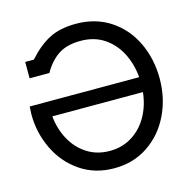

<svg xmlns="http://www.w3.org/2000/svg" viewBox="-111 -863 978 986"><g transform="rotate(-15 378.0 -370.0)"><path d="M721 -371Q721 -267 678.5 -179Q636 -91 558 -38.5Q480 14 378 14Q275 14 197.5 -39Q120 -92 78.5 -179Q37 -266 37 -363Q37 -377 39 -405H621Q615 -476 585 -534.5Q555 -593 502.5 -628Q450 -663 378 -663Q306 -663 260.5 -633.5Q215 -604 181 -545H76V-632H122Q177 -694 234.5 -724Q292 -754 378 -754Q481 -754 559 -703Q637 -652 679 -564.5Q721 -477 721 -371ZM620 -326H138Q145 -257 176 -200.5Q207 -144 259 -111Q311 -78 378 -78Q444 -78 496 -110Q548 -142 580 -198Q612 -254 620 -326Z"/></g></svg>

Font: Arvo
Style: Regular
Weight: 400
Designer: Anton Koovit (Cyrillic Expansion: Cyreal)
Foundry: Anton Koovit, Yassin Baggar
Version: Version 3.000